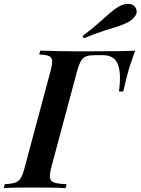

<svg xmlns="http://www.w3.org/2000/svg" viewBox="-60 -969 724 989"><path d="M204 -106Q195 -70 198 -52Q201 -34 221 -28Q241 -22 283 -20L278 0Q249 -2 203 -2.5Q157 -3 110 -3Q64 -3 24 -2.5Q-16 -2 -40 0L-36 -20Q-2 -22 17 -28Q36 -34 47 -52Q58 -70 67 -106L200 -602Q210 -639 208.5 -656.5Q207 -674 191.5 -680.5Q176 -687 142 -688L147 -708Q172 -708 198.5 -707Q225 -706 250.5 -705.5Q276 -705 297 -705Q340 -704 385 -704.5Q430 -705 459 -705Q498 -705 547 -705.5Q596 -706 636 -708Q623 -671 612.5 -640Q602 -609 596 -584Q589 -559 584 -537Q579 -515 575 -498H553Q562 -568 555 -609Q548 -650 526.5 -667.5Q505 -685 470 -685Q460 -685 450.5 -685Q441 -685 431 -685Q403 -685 386 -679.5Q369 -674 358 -656.5Q347 -639 337 -602ZM365 -783Q416 -822 448.5 -851Q481 -880 506.5 -902Q532 -924 557 -938Q570 -945 586 -948Q602 -951 617 -946.5Q632 -942 640 -926Q650 -905 636.5 -886.5Q623 -868 602 -856Q578 -843 546.5 -833Q515 -823 472.5 -809.5Q430 -796 372 -772Z"/></svg>

Font: Playfair Display SemiBold
Style: Italic
Weight: 600
Italic angle: -14°
Designer: Claus Eggers Sørensen
Foundry: Claus Eggers Sørensen
Version: Version 1.203